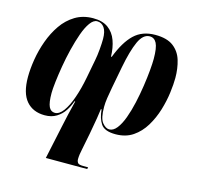

<svg xmlns="http://www.w3.org/2000/svg" viewBox="-110 -663 1036 1004"><g transform="rotate(15 408.0 -161.0)"><path d="M610 -546Q674 -546 708.5 -519.5Q743 -493 756 -449.5Q769 -406 769 -355Q769 -322 763 -275Q757 -228 742 -178.5Q727 -129 701 -86Q675 -43 636 -16.5Q597 10 542 10Q483 10 463 -19.5Q443 -49 439 -97H435Q432 -73 427.5 -45.5Q423 -18 418.5 5.5Q414 29 412 42L394 133Q391 145 389 160Q387 175 387 186Q387 198 393 206Q399 214 422 214H449L447 224H223L261 46Q270 4 277 -27Q284 -58 295 -101H291Q282 -74 265.5 -48.5Q249 -23 222.5 -6.5Q196 10 159 10Q95 10 59 -32Q23 -74 23 -161Q23 -205 31.5 -257Q40 -309 58.5 -360Q77 -411 106 -453Q135 -495 177 -520.5Q219 -546 274 -546Q325 -546 355.5 -523.5Q386 -501 400 -462.5Q414 -424 415 -376H419Q452 -462 496 -504Q540 -546 610 -546ZM584 -531Q548 -531 525 -480.5Q502 -430 484 -336L462 -220Q456 -188 452 -161.5Q448 -135 448 -113Q448 -51 466.5 -28.5Q485 -6 504 -6Q526 -6 544.5 -29.5Q563 -53 577.5 -92.5Q592 -132 602.5 -179Q613 -226 620 -273Q627 -320 630.5 -359.5Q634 -399 634 -422Q634 -482 621.5 -506.5Q609 -531 584 -531ZM298 -536Q278 -536 260 -511Q242 -486 227.5 -445Q213 -404 201 -355.5Q189 -307 181 -259Q173 -211 168.5 -172Q164 -133 164 -112Q164 -60 174.5 -38Q185 -16 207 -16Q231 -16 252.5 -45.5Q274 -75 291.5 -125Q309 -175 321 -238L340 -338Q345 -363 348 -397.5Q351 -432 351 -454Q351 -495 336.5 -515.5Q322 -536 298 -536Z"/></g></svg>

Font: Noto Serif Display ExtraCondensed ExtraBold
Style: Italic
Weight: 800
Width: 2
Italic angle: -12°
Designer: Monotype Design Team
Foundry: Monotype Imaging Inc.
Version: Version 2.009